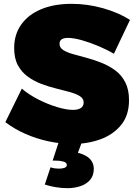

<svg xmlns="http://www.w3.org/2000/svg" viewBox="-20 -739 704 1003"><path d="M575 -458Q540 -479 495 -498Q450 -517 407.5 -529Q365 -541 334 -541Q315 -541 303 -534Q291 -527 291 -510Q291 -490 310.5 -477.5Q330 -465 362.5 -456Q395 -447 434 -436.5Q473 -426 511.5 -410.5Q550 -395 582.5 -371Q615 -347 634.5 -309Q654 -271 654 -216Q654 -137 613 -86.5Q572 -36 505 -11.5Q438 13 359 13Q298 13 234.5 -0.5Q171 -14 113 -39.5Q55 -65 8 -101L94 -276Q130 -245 179 -220Q228 -195 277 -180Q326 -165 361 -165Q387 -165 402 -174.5Q417 -184 417 -204Q417 -224 397.5 -236.5Q378 -249 345.5 -258Q313 -267 274 -276.5Q235 -286 196.5 -300.5Q158 -315 125.5 -338.5Q93 -362 73.5 -398Q54 -434 54 -488Q54 -559 91 -611Q128 -663 195.5 -691Q263 -719 354 -719Q437 -719 518.5 -696Q600 -673 659 -635ZM291 -10 409 0 387 59Q432 71 451 92.5Q470 114 470 142Q470 179 450 201.5Q430 224 398.5 234Q367 244 333 244Q303 244 272 239Q241 234 214 225L244 135Q255 139 266.5 140.5Q278 142 289 142Q306 142 317.5 137.5Q329 133 329 123Q329 110 311 105Q293 100 272 100Q268 100 263.5 100Q259 100 255 100Z"/></svg>

Font: Alexandria Black
Style: Regular
Weight: 900
Designer: Mohamed Gaber
Foundry: Kief Type Foundry
Version: Version 5.100